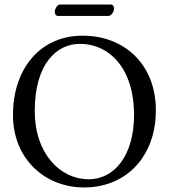

<svg xmlns="http://www.w3.org/2000/svg" viewBox="-20 -815 742 845"><path d="M666 -329C666 -536 523 -658 344 -658C150 -658 37 -504 37 -310C37 -113 180 10 350 10C461 10 549 -38 604 -116C644 -173 666 -245 666 -329ZM331 -622C463 -622 570 -512 570 -310C570 -131 484 -26 370 -26C248 -26 133 -135 133 -327C133 -537 232 -622 331 -622ZM458 -745C471 -745 482 -766 482 -778C482 -784 478 -795 468 -795H243C232 -795 221 -775 221 -763C221 -756 225 -745 234 -745Z"/></svg>

Font: Libertinus Serif
Style: Regular
Weight: 400
Designer: Philipp H. Poll, Khaled Hosny
Foundry: Caleb Maclennan
Version: Version 7.050;RELEASE